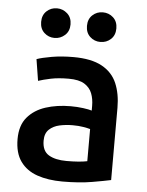

<svg xmlns="http://www.w3.org/2000/svg" viewBox="-53 -785 642 839"><g transform="rotate(5 267.5 -365.0)"><path d="M252 11Q189 11 141.5 -5.5Q94 -22 67.5 -59Q41 -96 41 -157Q41 -217 71 -252.5Q101 -288 150.5 -304Q200 -320 260 -320Q289 -320 315 -316.5Q341 -313 353 -309V-330Q353 -360 343.5 -384.5Q334 -409 310 -424Q286 -439 241 -439Q195 -439 162 -432Q129 -425 108 -418L93 -512Q115 -520 158 -527.5Q201 -535 253 -535Q332 -535 378.5 -509.5Q425 -484 444.5 -438Q464 -392 464 -331V-14Q437 -8 381.5 1.5Q326 11 252 11ZM262 -80Q320 -80 353 -87V-228Q343 -231 322.5 -234.5Q302 -238 276 -238Q246 -238 218.5 -232Q191 -226 173 -209Q155 -192 155 -160Q155 -115 184 -97.5Q213 -80 262 -80ZM364 -611Q338 -611 319 -628.5Q300 -646 300 -676Q300 -706 319 -723.5Q338 -741 364 -741Q391 -741 410 -723.5Q429 -706 429 -676Q429 -646 410 -628.5Q391 -611 364 -611ZM163 -611Q137 -611 118 -628.5Q99 -646 99 -676Q99 -706 118 -723.5Q137 -741 163 -741Q189 -741 208.5 -723.5Q228 -706 228 -676Q228 -646 208.5 -628.5Q189 -611 163 -611Z"/></g></svg>

Font: Ubuntu Sans SemiBold
Style: Regular
Weight: 600
Designer: Dalton Maag Ltd
Foundry: Dalton Maag Ltd
Version: Version 1.006; ttfautohint (v1.8.4.7-5d5b)